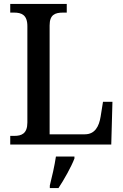

<svg xmlns="http://www.w3.org/2000/svg" viewBox="-20 -734 627 975"><path d="M32 0H545L551 -217H503L491 -142C483 -92 462 -52 411 -52H232V-605C232 -659 259 -670 300 -670H319V-714H32V-670H51C89 -670 119 -659 119 -601V-112C119 -55 89 -44 53 -44H32ZM233 208V221H277C305 179 342 113 358 71V61H264C257 108 244 165 233 208Z"/></svg>

Font: Noto Serif Ethiopic SemiCondensed Medium
Style: Regular
Weight: 500
Width: 4
Designer: Monotype Design Team
Foundry: Monotype Imaging Inc.
Version: Version 2.102